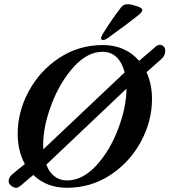

<svg xmlns="http://www.w3.org/2000/svg" viewBox="-20 -878 805 912"><path d="M765 -638Q765 -614 747 -598L676 -535Q702 -478 702 -408Q702 -303 649.5 -205.5Q597 -108 504.5 -47Q412 14 297 14Q202 14 138 -47L84 -1Q67 14 58 14Q44 14 32.5 4Q21 -6 21 -17Q21 -35 38 -50L98 -99Q64 -162 64 -242Q64 -347 116.5 -444.5Q169 -542 261.5 -603Q354 -664 469 -664Q523 -664 566.5 -644.5Q610 -625 641 -589L713 -651Q727 -665 740 -665Q750 -665 757.5 -657Q765 -649 765 -638ZM185 -189Q185 -175 186 -169L572 -534Q561 -579 534.5 -605.5Q508 -632 467 -632Q395 -632 330 -560Q265 -488 225 -383Q185 -278 185 -189ZM581 -457 200 -96Q213 -61 238 -41Q263 -21 298 -21Q372 -21 437 -91.5Q502 -162 541 -265Q580 -368 581 -457ZM460 -695V-697Q460 -701 467 -715Q514 -791 556 -844Q566 -858 587 -858Q602 -858 629.5 -849Q657 -840 656 -830Q655 -824 651 -819Q647 -814 640 -808Q588 -766 493 -698Q479 -688 470 -688Q462 -688 460 -695Z"/></svg>

Font: EB Garamond SemiBold
Style: Italic
Weight: 600
Italic angle: -17.2°
Designer: Georg Duffner and Octavio Pardo
Foundry: Georg Duffner
Version: Version 1.000